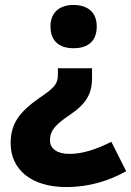

<svg xmlns="http://www.w3.org/2000/svg" viewBox="-20 -573 530 776"><path d="M371 -466C371 -528 329 -553 277 -553C227 -553 184 -528 184 -466C184 -401 227 -378 277 -378C329 -378 371 -401 371 -466ZM352 -258V-297H214V-270C214 -233 198 -217 139 -177C59 -121 23 -74 23 6C23 111 105 183 248 183C343 183 421 157 490 119L430 0C369 31 313 49 261 49C212 49 182 29 182 -6C182 -42 198 -65 261 -108C330 -154 352 -195 352 -258Z"/></svg>

Font: Noto Sans Telugu ExtraBold
Style: Regular
Weight: 800
Designer: Jelle Bosma - Monotype Design Team
Foundry: Monotype Imaging Inc.
Version: Version 2.005